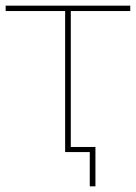

<svg xmlns="http://www.w3.org/2000/svg" viewBox="-24 -537 480 678"><path d="M313 -18H226V-498H436V-517H-4V-498H206V0H293V121H313Z"/></svg>

Font: Montserrat-Alt1 Thin
Style: Regular
Weight: 100
Designer: Differentunic
Foundry: Differentunic
Version: Version 7.222